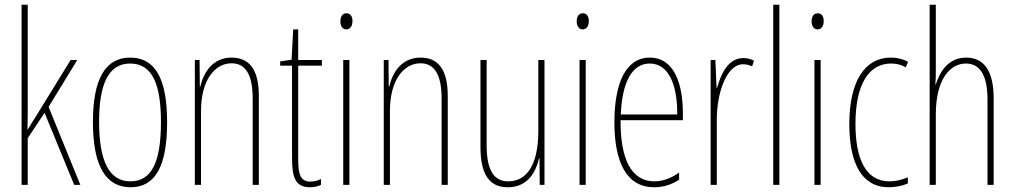

<svg xmlns="http://www.w3.org/2000/svg" viewBox="-20 -780 4281 810"><path d="M97 -361V-760H71V0H97V-197L168 -304L293 0H319L185 -329L306 -527H278L129 -285C116 -266 110 -255 97 -233H96C97 -278 97 -314 97 -361Z M685 -264C685 -433 643 -537 529 -537C423 -537 372 -444 372 -266C372 -80 426 10 531 10C634 10 685 -77 685 -264ZM398 -266C398 -424 437 -512 529 -512C626 -512 659 -418 659 -265C659 -94 619 -15 530 -15C440 -15 398 -102 398 -266Z M957 -537C877 -537 839 -474 825 -415H823L822 -527H802V0H828V-311C828 -445 888 -513 957 -513C1012 -513 1046 -471 1046 -365V0H1072V-375C1072 -488 1031 -537 957 -537Z M1289 -14C1248 -14 1238 -44 1238 -108V-503H1338V-527H1238V-656H1217L1210 -528L1162 -521V-503H1212V-112C1212 -32 1226 10 1288 10C1307 10 1321 6 1334 0V-25C1324 -19 1306 -14 1289 -14Z M1442 -724C1422 -724 1416 -706 1416 -690C1416 -672 1424 -656 1441 -656C1457 -656 1467 -670 1467 -691C1467 -707 1461 -724 1442 -724ZM1454 -527H1428V0H1454Z M1754 -537C1674 -537 1636 -474 1622 -415H1620L1619 -527H1599V0H1625V-311C1625 -445 1685 -513 1754 -513C1809 -513 1843 -471 1843 -365V0H1869V-375C1869 -488 1828 -537 1754 -537Z M2277 -527H2251V-228C2251 -82 2201 -15 2124 -15C2065 -15 2033 -60 2033 -167V-527H2007V-159C2007 -45 2044 10 2122 10C2207 10 2240 -54 2254 -112H2256L2257 0H2277Z M2439 -724C2419 -724 2413 -706 2413 -690C2413 -672 2421 -656 2438 -656C2454 -656 2464 -670 2464 -691C2464 -707 2458 -724 2439 -724ZM2451 -527H2425V0H2451Z M2721 -537C2620 -537 2572 -429 2572 -264C2572 -94 2624 10 2740 10C2781 10 2817 -3 2845 -22V-52C2810 -27 2775 -15 2740 -15C2645 -15 2597 -106 2598 -273H2861V-301C2861 -421 2827 -537 2721 -537ZM2721 -512C2805 -512 2838 -414 2837 -297H2599C2605 -442 2651 -512 2721 -512Z M3116 -535C3049 -535 3020 -462 3005 -409H3003L2998 -527H2978V0H3004V-277C3004 -381 3042 -509 3116 -509C3130 -509 3145 -504 3153 -500L3161 -524C3147 -532 3129 -535 3116 -535Z M3268 0V-760H3242V0Z M3430 -724C3410 -724 3404 -706 3404 -690C3404 -672 3412 -656 3429 -656C3445 -656 3455 -670 3455 -691C3455 -707 3449 -724 3430 -724ZM3442 -527H3416V0H3442Z M3729 10C3757 10 3788 4 3810 -6V-32C3785 -21 3757 -15 3732 -15C3630 -15 3589 -114 3589 -257C3589 -427 3647 -512 3739 -512C3762 -512 3783 -507 3801 -496L3811 -519C3790 -531 3766 -537 3738 -537C3630 -537 3563 -440 3563 -256C3563 -93 3615 10 3729 10Z M3928 -492V-760H3902V0H3928V-298C3928 -447 3989 -512 4055 -512C4108 -512 4146 -472 4146 -360V0H4172V-366C4172 -481 4131 -537 4056 -537C3979 -537 3944 -475 3928 -424H3926C3928 -446 3928 -461 3928 -492Z"/></svg>

Font: Noto Sans Bengali ExtraCondensed Thin
Style: Regular
Weight: 100
Width: 2
Designer: Joana Ranito - Universal Thirst; Jelle Bosma - Monotype Design Team
Foundry: Universal Thirst ehf.
Version: Version 3.000